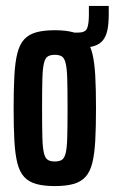

<svg xmlns="http://www.w3.org/2000/svg" viewBox="-20 -620 387 648"><path d="M185 -458V-510H244Q268 -510 274 -524.5Q280 -539 280 -571V-600H347V-572Q347 -540 342.5 -518.5Q338 -497 327 -483.5Q316 -470 295.5 -464Q275 -458 242 -458ZM165 8Q128 8 102.5 1Q77 -6 61.5 -23Q46 -40 38.5 -70Q31 -100 28.5 -145.5Q26 -191 26 -255Q26 -319 28.5 -364.5Q31 -410 38.5 -440Q46 -470 61.5 -487Q77 -504 102.5 -511Q128 -518 165 -518Q202 -518 227.5 -511Q253 -504 268.5 -487Q284 -470 291.5 -440Q299 -410 301.5 -364.5Q304 -319 304 -255Q304 -191 301.5 -145.5Q299 -100 291.5 -70Q284 -40 268.5 -23Q253 -6 227.5 1Q202 8 165 8ZM165 -75Q179 -75 188 -80Q197 -85 201.5 -102.5Q206 -120 207 -156.5Q208 -193 208 -255Q208 -317 207 -353Q206 -389 201.5 -407Q197 -425 188 -430Q179 -435 165 -435Q151 -435 142 -430Q133 -425 128.5 -407.5Q124 -390 123 -353.5Q122 -317 122 -255Q122 -193 123 -156.5Q124 -120 128.5 -102.5Q133 -85 142 -80Q151 -75 165 -75Z"/></svg>

Font: Saira UltraCondensed
Style: Bold
Weight: 700
Width: 1
Designer: Hector Gatti with collaboration of the Omnibus-Type team
Foundry: Omnibus-Type
Version: Version 1.101